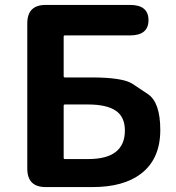

<svg xmlns="http://www.w3.org/2000/svg" viewBox="-20 -761 715 781"><path d="M166 0Q91 0 91 -75V-666Q91 -741 166 -741H509Q584 -741 584 -679Q584 -617 509 -617H244Q239 -617 239 -612V-451Q239 -446 244 -446H352Q479 -446 519 -420Q551 -399 582 -378Q632 -344 632 -232Q632 -114 553 -54Q482 0 356 0ZM239 -119Q239 -114 244 -114H339Q488 -114 488 -230Q488 -286 450.5 -311Q413 -336 338 -336H244Q239 -336 239 -331Z"/></svg>

Font: Resource Han Rounded KR
Style: Bold
Weight: 700
Designer: Cyano Hao (round all glyphs); Ryoko NISHIZUKA 西塚涼子 (kana, bopomofo & ideographs); Paul D. Hunt (Latin, Greek & Cyrillic)
Foundry: Cyano Hao
Version: 0.990